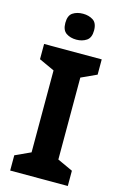

<svg xmlns="http://www.w3.org/2000/svg" viewBox="-138 -987 665 1046"><g transform="rotate(15 194.5 -464.0)"><path d="M357 0H32V-86L119 -126V-588L32 -628V-714H357V-628L270 -588V-126L357 -86ZM195 -928Q228 -928 252 -912.5Q276 -897 276 -855Q276 -814 252 -798Q228 -782 195 -782Q161 -782 137.5 -798Q114 -814 114 -855Q114 -897 137.5 -912.5Q161 -928 195 -928Z"/></g></svg>

Font: Noto Sans Hanifi Rohingya
Style: Regular
Weight: 400
Designer: Monotype Design Team and DaltonMaag
Foundry: Google LLC
Version: Version 2.101